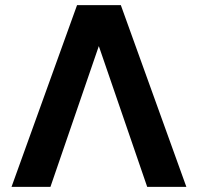

<svg xmlns="http://www.w3.org/2000/svg" viewBox="-20 -730 772 750"><path d="M25 0 281 -710H452L708 0H555L366 -550L177 0Z"/></svg>

Font: Geist
Style: Bold
Weight: 400
Designer: Basement.studio, Andrés Briganti, Mateo Zaragoza
Foundry: Basement.studio, Vercel, Andrés Briganti, Guido Ferreyra, Mateo Zaragoza
Version: Version 1.401